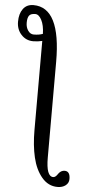

<svg xmlns="http://www.w3.org/2000/svg" viewBox="-119 -734 485 1055"><g transform="rotate(5 123.5 -207.0)"><path d="M240 285Q189 285 153.5 243Q118 201 102.5 135Q87 69 87 -15V-507Q63 -501 37 -501Q-2 -501 -28.5 -529.5Q-55 -558 -55 -601Q-55 -645 -35 -672Q-15 -699 22 -699Q173 -699 173 -399V129Q173 233 212 233Q225 233 238 212Q252 193 272 193Q302 193 302 236Q302 258 284.5 271.5Q267 285 240 285ZM37 -538Q66 -538 87 -546Q86 -593 71 -622Q56 -651 36 -651Q11 -651 2 -638.5Q-7 -626 -7 -599Q-7 -574 5.5 -556Q18 -538 37 -538Z"/></g></svg>

Font: Junicode Cond Medium
Style: Regular
Weight: 500
Width: 3
Designer: Peter S. Baker
Version: Version 2.201